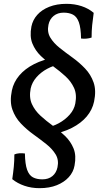

<svg xmlns="http://www.w3.org/2000/svg" viewBox="-20 -735 552 1002"><path d="M327 -715Q369 -715 405.5 -703Q442 -691 469 -668Q464 -634 461 -603.5Q458 -573 458 -539Q447 -535 432 -533.5Q417 -532 403 -534Q402 -590 391.5 -619Q381 -648 361 -658.5Q341 -669 312 -669Q281 -669 260 -652Q239 -635 233 -606Q225 -568 242.5 -539Q260 -510 291.5 -485Q323 -460 358.5 -434.5Q394 -409 424 -377.5Q454 -346 468.5 -304.5Q483 -263 471 -205Q462 -162 432.5 -127Q403 -92 355 -67.5Q307 -43 242 -32L217 -68Q254 -74 287 -92Q320 -110 343.5 -136.5Q367 -163 373 -195Q382 -242 366.5 -276Q351 -310 321.5 -337Q292 -364 257.5 -389Q223 -414 193.5 -442.5Q164 -471 149 -508Q134 -545 144 -597Q151 -631 174.5 -657.5Q198 -684 237 -699.5Q276 -715 327 -715ZM42 -263Q51 -306 80.5 -341Q110 -376 158 -400.5Q206 -425 271 -436L296 -400Q260 -394 226.5 -376Q193 -358 170 -331.5Q147 -305 140 -273Q131 -226 146.5 -192Q162 -158 191.5 -131Q221 -104 255.5 -79Q290 -54 319.5 -25.5Q349 3 364 40Q379 77 369 129Q363 163 339 189.5Q315 216 276.5 231.5Q238 247 186 247Q144 247 107.5 234.5Q71 222 44 200Q49 166 52 135.5Q55 105 55 71Q66 66 81 65Q96 64 110 66Q111 122 121.5 151Q132 180 152 190.5Q172 201 201 201Q233 201 253.5 184Q274 167 280 138Q288 100 270.5 71Q253 42 221.5 17Q190 -8 154.5 -33.5Q119 -59 89 -90.5Q59 -122 44.5 -163.5Q30 -205 42 -263Z"/></svg>

Font: Vollkorn
Style: Italic
Weight: 400
Italic angle: -11°
Designer: Friedrich Althausen
Foundry: Friedrich Althausen
Version: Version 5.001